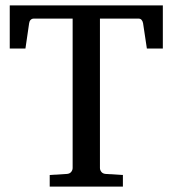

<svg xmlns="http://www.w3.org/2000/svg" viewBox="-20 -691 639 711"><path d="M523.9 -511.2 509.8 -605Q508.3 -612.8 504.2 -617.4Q500 -622.1 493.2 -622.1H350.1V-68.8Q350.1 -61.5 355.2 -54.7Q360.4 -47.9 371.1 -46.9L435.1 -43V0H164.1V-43L228 -46.9Q238.8 -47.9 243.9 -54.7Q249 -61.5 249 -68.8V-622.1H105Q98.1 -622.1 93.5 -617.4Q88.9 -612.8 87.9 -605L74.2 -511.2H16.1V-670.9H583V-511.2Z"/></svg>

Font: Charis SIL APac
Style: Regular
Weight: 400
Foundry: SIL International
Version: Version 5.000